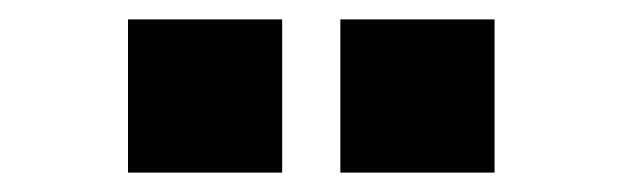

<svg xmlns="http://www.w3.org/2000/svg" viewBox="-20 -763 640 198"><path d="M490 -743V-585H331V-743ZM271 -743V-585H112V-743Z"/></svg>

Font: iA Writer Duo S
Style: Bold
Weight: 700
Designer: Mike Abbink, Paul van der Laan, Pieter van Rosmalen, Oliver Reichenstein
Foundry: Bold Monday and Information Architects Inc.
Version: Version 2.000